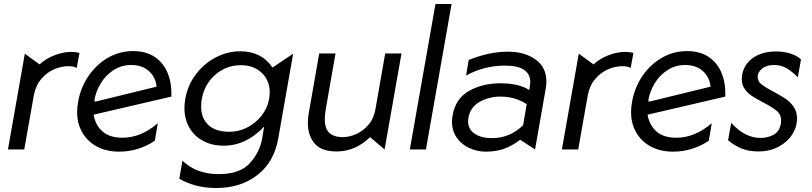

<svg xmlns="http://www.w3.org/2000/svg" viewBox="-20 -752 4083 966"><path d="M339 -491Q299 -491 255.5 -474.5Q212 -458 179 -428L105 -482L20 0H102L150 -271Q159 -321 187.5 -354.5Q216 -388 252.5 -403.5Q289 -419 324 -419Q352 -419 366 -410L380 -486Q358 -491 339 -491Z M596 -59Q532 -59 496 -90.5Q460 -122 451 -175L842 -266Q845 -330 824.5 -382Q804 -434 760 -464.5Q716 -495 649 -495Q581 -495 522.5 -461Q464 -427 424.5 -368.5Q385 -310 373 -239Q368 -211 368 -189Q368 -130 394.5 -84.5Q421 -39 469 -14Q517 11 579 11Q630 11 676.5 -4Q723 -19 759 -44L774 -132Q689 -59 596 -59ZM640 -425Q695 -425 729 -394.5Q763 -364 768 -316L457 -240L455 -249Q463 -294 488 -334.5Q513 -375 552.5 -400Q592 -425 640 -425Z M992 -216Q992 -239 996 -258Q1011 -332 1065.5 -378Q1120 -424 1192 -424Q1256 -424 1296.5 -386Q1337 -348 1337 -287Q1337 -272 1334 -255Q1326 -208 1296 -170Q1266 -132 1223.5 -110.5Q1181 -89 1134 -89Q1064 -89 1028 -123.5Q992 -158 992 -216ZM1080 124Q969 124 898 57L882 147Q916 168 964 181Q1012 194 1068 194Q1190 194 1274.5 129Q1359 64 1380 -56L1455 -482L1351 -412Q1296 -494 1189 -494Q1125 -494 1066 -463.5Q1007 -433 965.5 -378Q924 -323 912 -253Q908 -232 908 -208Q908 -153 932.5 -110Q957 -67 1002 -43Q1047 -19 1105 -19Q1218 -19 1309 -115L1299 -55Q1287 13 1237.5 68.5Q1188 124 1080 124Z M1529 -132Q1529 -70 1563 -30Q1597 10 1673 10Q1768 10 1842 -62L1915 0L2000 -483H1918L1869 -203Q1861 -156 1833.5 -124Q1806 -92 1771 -77Q1736 -62 1705 -62Q1661 -62 1637.5 -83Q1614 -104 1614 -153Q1614 -171 1619 -203L1668 -483H1586L1533 -180Q1529 -159 1529 -132Z M2252 -732H2171L2042 0H2123Z M2455 -57Q2402 -57 2368.5 -79Q2335 -101 2335 -143Q2335 -149 2337 -161Q2347 -214 2394 -240Q2441 -266 2497 -266Q2572 -266 2630 -228L2612 -122Q2545 -57 2455 -57ZM2729 -342Q2729 -414 2674 -453Q2619 -492 2536 -492Q2441 -492 2338 -450L2325 -372Q2417 -422 2520 -422Q2648 -422 2648 -338Q2648 -332 2646 -318L2643 -299Q2590 -333 2497 -333Q2409 -333 2340.5 -295Q2272 -257 2257 -171Q2254 -155 2254 -140Q2254 -94 2278 -59.5Q2302 -25 2341.5 -7Q2381 11 2425 11Q2475 11 2516 -3.5Q2557 -18 2597 -49L2672 0L2726 -308Q2729 -326 2729 -342Z M3126 -491Q3086 -491 3042.5 -474.5Q2999 -458 2966 -428L2892 -482L2807 0H2889L2937 -271Q2946 -321 2974.5 -354.5Q3003 -388 3039.5 -403.5Q3076 -419 3111 -419Q3139 -419 3153 -410L3167 -486Q3145 -491 3126 -491Z M3383 -59Q3319 -59 3283 -90.5Q3247 -122 3238 -175L3629 -266Q3632 -330 3611.5 -382Q3591 -434 3547 -464.5Q3503 -495 3436 -495Q3368 -495 3309.5 -461Q3251 -427 3211.5 -368.5Q3172 -310 3160 -239Q3155 -211 3155 -189Q3155 -130 3181.5 -84.5Q3208 -39 3256 -14Q3304 11 3366 11Q3417 11 3463.5 -4Q3510 -19 3546 -44L3561 -132Q3476 -59 3383 -59ZM3427 -425Q3482 -425 3516 -394.5Q3550 -364 3555 -316L3244 -240L3242 -249Q3250 -294 3275 -334.5Q3300 -375 3339.5 -400Q3379 -425 3427 -425Z M3807 -58Q3727 -58 3659 -134L3643 -46Q3675 -20 3710.5 -5Q3746 10 3797 10Q3852 10 3896.5 -13.5Q3941 -37 3965.5 -75Q3990 -113 3990 -157Q3990 -190 3973 -214.5Q3956 -239 3932.5 -255Q3909 -271 3871 -291Q3831 -312 3811.5 -327.5Q3792 -343 3792 -365Q3792 -389 3814.5 -407Q3837 -425 3875 -425Q3909 -425 3937 -409Q3965 -393 3994 -363L4010 -453Q3987 -474 3954 -483.5Q3921 -493 3885 -493Q3815 -493 3769.5 -461.5Q3724 -430 3714 -376Q3712 -360 3712 -354Q3712 -325 3727 -304Q3742 -283 3762.5 -269.5Q3783 -256 3819 -237Q3864 -214 3887 -195Q3910 -176 3910 -145Q3910 -136 3909 -131Q3902 -90 3872 -74Q3842 -58 3807 -58Z"/></svg>

Font: Geom Light
Style: Italic
Weight: 300
Italic angle: -10°
Version: Version 1.102